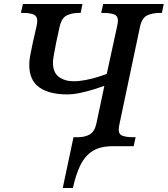

<svg xmlns="http://www.w3.org/2000/svg" viewBox="-20 -734 842 964"><path d="M295 210 349 -45H370Q406 -45 430.5 -59Q455 -73 464 -114L504 -303Q488 -297 455 -286.5Q422 -276 385 -268Q348 -260 317 -260Q227 -260 177 -295.5Q127 -331 127 -408Q127 -436 134.5 -469.5Q142 -503 145 -521L163 -600Q167 -616 167 -629Q167 -654 147.5 -661.5Q128 -669 98 -669H85L95 -714H394L385 -669H373Q341 -669 315 -656.5Q289 -644 279 -598L263 -525Q261 -513 257 -493.5Q253 -474 249.5 -453.5Q246 -433 246 -419Q246 -370 275.5 -348Q305 -326 351 -326Q378 -326 411 -332.5Q444 -339 472.5 -348Q501 -357 516 -363L568 -602Q572 -620 572 -631Q572 -655 552 -662Q532 -669 501 -669H488L498 -714H802L793 -669H780Q746 -669 719.5 -657Q693 -645 683 -600L580 -112Q576 -94 576 -83Q576 -59 596 -52Q616 -45 648 -45H661L651 0H547Q484 0 445.5 24Q407 48 384 94.5Q361 141 346 210Z"/></svg>

Font: Noto Serif Medium
Style: Italic
Weight: 500
Italic angle: -12°
Designer: Monotype Design Team
Foundry: Monotype Imaging Inc.
Version: Version 2.014; ttfautohint (v1.8.4.7-5d5b)